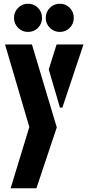

<svg xmlns="http://www.w3.org/2000/svg" viewBox="-20 -808 469 1028"><path d="M300 -637Q269 -637 247 -659Q225 -681 225 -712Q225 -744 247 -766Q269 -788 300 -788Q332 -788 353.5 -766Q375 -744 375 -712Q375 -681 353.5 -659Q332 -637 300 -637ZM130 -637Q99 -637 77 -659Q55 -681 55 -712Q55 -744 77 -766Q99 -788 130 -788Q162 -788 183.5 -766Q205 -744 205 -712Q205 -681 183.5 -659Q162 -637 130 -637ZM37 200 137 -128 7 -570H151L284 -126L175 200ZM301 -232 241 -436 283 -570H427L314 -232Z"/></svg>

Font: Stick No Bills ExtraBold
Style: Regular
Weight: 800
Version: Version 2.000